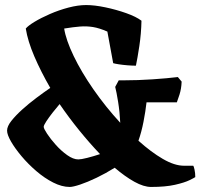

<svg xmlns="http://www.w3.org/2000/svg" viewBox="-20 -740 793 760"><path d="M256 0Q225 0 190.5 -17.5Q156 -35 123.5 -63Q91 -91 65 -122Q39 -153 23.5 -180Q8 -207 8 -223Q8 -240 25 -261.5Q42 -283 68 -306.5Q94 -330 124 -352.5Q154 -375 179 -392Q142 -456 116 -516.5Q90 -577 82 -627Q91 -638 116.5 -653.5Q142 -669 177.5 -684.5Q213 -700 251 -710Q289 -720 321 -720Q354 -720 397 -711Q440 -702 479.5 -688Q519 -674 540 -658Q539 -607 531.5 -557.5Q524 -508 518 -480Q504 -480 485 -481.5Q466 -483 450 -485.5Q434 -488 428 -490L405 -615Q373 -629 348 -633Q323 -637 297 -635Q271 -633 234 -627Q241 -582 271.5 -518.5Q302 -455 350 -386Q398 -317 456 -254Q454 -297 447.5 -337Q441 -377 436 -396L450 -422H469Q525 -422 584 -426Q643 -430 684 -435L699 -417Q698 -389 690.5 -365.5Q683 -342 680 -335H560Q556 -299 548 -258Q540 -217 528 -183Q578 -138 624.5 -111Q671 -84 708 -84H745Q747 -82 750 -68.5Q753 -55 753 -39Q749 -36 729.5 -26.5Q710 -17 672.5 -8.5Q635 0 578 0Q549 0 512 -20.5Q475 -41 434 -76Q399 -54 362.5 -36.5Q326 -19 297.5 -9.5Q269 0 256 0ZM290 -109Q301 -109 325 -115Q349 -121 376 -130Q335 -173 294 -223.5Q253 -274 216 -328Q203 -313 188.5 -294.5Q174 -276 163.5 -260Q153 -244 153 -238Q153 -231 166.5 -210.5Q180 -190 201 -166.5Q222 -143 246 -126Q270 -109 290 -109Z"/></svg>

Font: Texturina 72pt Black
Style: Regular
Weight: 900
Designer: Guillermo Torres Carreño
Foundry: Omnibus-Type
Version: Version 1.002; ttfautohint (v1.8.3)